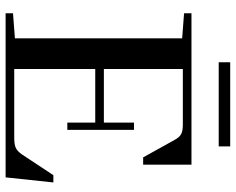

<svg xmlns="http://www.w3.org/2000/svg" viewBox="-98 -743 841 685"><g transform="rotate(90 322.5 -400.5)"><path d="M202.1 -760.3V-801.3H502.4V-760.3ZM27.3 0V-26.4L116.7 -33.2V-629.9L27.3 -636.7V-663.1H567.4V-490.7H541.5L478.5 -604Q469.7 -620.1 458.5 -626.2Q447.3 -632.3 424.8 -632.3H226.1V-350.6H417.5V-458H443.4V-220.2H417.5V-319.8H226.1V-30.8H472.2Q496.1 -30.8 508.1 -36.6Q520 -42.5 530.8 -58.1L605 -170.4H630.9L612.8 0Z"/></g></svg>

Font: Elstob 14pt Medium
Style: Regular
Weight: 500
Designer: Peter S. Baker
Version: Version 1.015